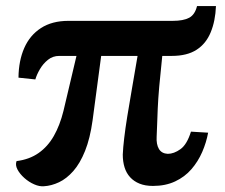

<svg xmlns="http://www.w3.org/2000/svg" viewBox="-20 -620 760 649"><path d="M129 9.5Q113.5 11 95.8 3.2Q78 -4.5 62.5 -18.2Q47 -32 39 -47.2Q31 -62.5 36 -75.5Q79.5 -81 110.5 -102.8Q141.5 -124.5 162 -160.5Q182.5 -196.5 194.5 -245L238.5 -431H180Q158.5 -431 142 -417.8Q125.5 -404.5 114.8 -386Q104 -367.5 99.5 -351.5L42.5 -357.5Q43 -414.5 62 -457.8Q81 -501 118.5 -525.2Q156 -549.5 211.5 -549.5H564Q600 -549.5 619.5 -560Q639 -570.5 646 -599.5H710Q708 -549 692.2 -510.8Q676.5 -472.5 644.5 -451.8Q612.5 -431 560.5 -431H528.5Q522 -370 518.2 -327Q514.5 -284 513.2 -253.5Q512 -223 511.2 -200.2Q510.5 -177.5 509.5 -158Q508 -132 517.2 -116.5Q526.5 -101 547 -100Q568 -100 590 -115.8Q612 -131.5 625.5 -175L683.5 -171.5Q677.5 -138.5 663.5 -106.2Q649.5 -74 627 -48Q604.5 -22 572 -6.8Q539.5 8.5 497 8.5Q471 8.5 451.8 0.8Q432.5 -7 419.8 -21Q407 -35 401 -54.5Q395 -74 395 -97.5Q396 -121 399.8 -153Q403.5 -185 410.2 -226.5Q417 -268 425.8 -319Q434.5 -370 445 -431H322L293 -213.5Q284.5 -152 267.5 -109.8Q250.5 -67.5 227.8 -41.8Q205 -16 179.5 -4Q154 8 129 9.5Z"/></svg>

Font: Merriweather 36pt ExtraBold
Style: Regular
Weight: 800
Designer: Eben Sorkin
Foundry: Eben Sorkin
Version: Version 2.100